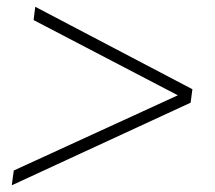

<svg xmlns="http://www.w3.org/2000/svg" viewBox="-20 -676 640 572"><path d="M547.9 -370.1 15.1 -124 21 -168 509.8 -392.1 80.1 -616.2 85 -655.8 553.2 -410.2Z"/></svg>

Font: Cooper Hewitt
Style: Light Italic
Weight: 704
Designer: Village Type and Design LLC
Foundry: Cooper Hewitt Smithsonian Design Museum
Version: 1.000